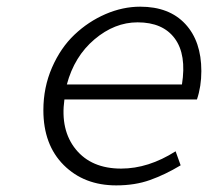

<svg xmlns="http://www.w3.org/2000/svg" viewBox="-20 -542 640 575"><path d="M328.1 13.2Q231.9 13.2 170.9 -47.6Q109.9 -108.4 109.9 -211.9Q109.9 -280.3 135.7 -339.6Q161.6 -398.9 203.1 -438.2Q244.6 -477.5 296.1 -499.8Q347.7 -522 399.9 -522Q486.8 -522 534.9 -470.2Q583 -418.5 583 -329.1Q583 -283.2 569.8 -244.1H172.9Q160.2 -152.3 207 -94.7Q253.9 -37.1 342.8 -37.1Q424.3 -37.1 505.9 -88.9L521 -46.9Q474.6 -19 429.4 -2.9Q384.3 13.2 328.1 13.2ZM180.2 -289.1H524.9Q539.1 -378.4 503.4 -426.8Q467.8 -475.1 392.1 -475.1Q323.2 -475.1 262.9 -424.1Q202.6 -373 180.2 -289.1Z"/></svg>

Font: Office Code Pro Light Italic
Style: Regular
Weight: 300
Italic angle: -9°
Designer: Nathan Rutzky & Paul D. Hunt
Foundry: Adobe Systems Incorporated
Version: Version 1.004;PS 001.004;hotconv 1.0.70;makeotf.lib2.5.58329